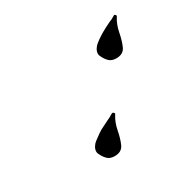

<svg xmlns="http://www.w3.org/2000/svg" viewBox="-76 -331 411 412"><g transform="rotate(-30 130.0 -124.5)"><path d="M209 -173Q198 -173 192 -178.5Q186 -184 182 -192Q179 -197 179 -201Q179 -207 182.5 -212.5Q186 -218 190 -221Q202 -231 221 -241L235 -248Q241 -250 249 -255Q251 -257 253.5 -254.5Q256 -252 254 -250Q245 -236 241.5 -217.5Q238 -199 232 -186Q226 -173 209 -173ZM101 7Q90 7 84 1.5Q78 -4 74 -12Q71 -17 71 -21Q71 -27 74.5 -32.5Q78 -38 82 -41L97 -52Q104 -57 113 -61L127 -68Q132 -70 140 -75Q143 -77 145.5 -74.5Q148 -72 146 -70Q137 -56 133.5 -37.5Q130 -19 124 -6Q118 7 101 7Z"/></g></svg>

Font: Birthstone Bounce
Style: Regular
Weight: 400
Designer: Robert E. Leuschke
Foundry: Rob Leuschke
Version: Version 1.010; ttfautohint (v1.8.3)